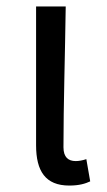

<svg xmlns="http://www.w3.org/2000/svg" viewBox="-20 -563 332 596"><path d="M195 13C226 13 245 7 260 0L248 -69C236 -65 225 -63 215 -63C192 -63 177 -75 177 -106C177 -237 182 -396 184 -543H92V-112C92 -32 121 13 195 13Z"/></svg>

Font: Noto Sans Mono CJK SC
Style: Regular
Weight: 400
Designer: Ryoko NISHIZUKA 西塚涼子 (kana, bopomofo & ideographs); Paul D. Hunt (Latin, Greek & Cyrillic); Sandoll Communications 산돌커뮤니
Foundry: Adobe
Version: Version 2.004;hotconv 1.0.118;makeotfexe 2.5.65603